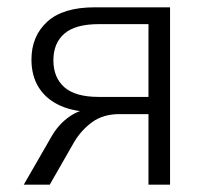

<svg xmlns="http://www.w3.org/2000/svg" viewBox="-20 -505 569 525"><path d="M45 0 121 -132Q140 -165 169 -185.5Q198 -206 226 -206H235V-199Q183 -199 145 -216Q107 -233 86.5 -265Q66 -297 66 -342Q66 -406 109 -445.5Q152 -485 239 -485H445V0H386V-193H307Q262 -193 232 -171Q202 -149 183 -117L116 0ZM250 -240H386V-439H250Q186 -439 156 -413Q126 -387 126 -340Q126 -293 156 -266.5Q186 -240 250 -240Z"/></svg>

Font: Nunito Sans 12pt Light
Style: Regular
Weight: 300
Designer: Vernon Adams
Foundry: Vernon Adams
Version: Version 3.101;gftools[0.9.27]